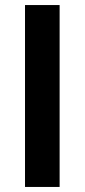

<svg xmlns="http://www.w3.org/2000/svg" viewBox="-20 -740 336 760"><path d="M79 0V-720H216V0Z"/></svg>

Font: Vela Sans ExtBd
Style: Regular
Weight: 800
Designer: Principal design: Mikhail Sharanda - project Manrope.
Design modification: Ravid Balaliev
Foundry: Mikhail Sharanda
Version: Version 1.001